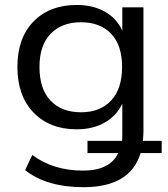

<svg xmlns="http://www.w3.org/2000/svg" viewBox="-20 -569 685 781"><path d="M320.3 192.4Q169.9 192.4 82 123L111.3 61.5Q197.3 125 317.4 125Q426.8 125 460.9 53.7H335.9V3.9H476.6Q477.5 -4.9 477.5 -25.4V-147.5Q454.1 -97.7 405.8 -70.3Q357.4 -43 292 -43Q182.6 -43 116.7 -110.8Q50.8 -178.7 50.8 -296.9Q50.8 -414.1 116.2 -481.4Q181.6 -548.8 292 -548.8Q357.4 -548.8 405.8 -522Q454.1 -495.1 477.5 -444.3V-539.1H563.5V-36.1Q563.5 -21.5 561.5 3.9H637.7V53.7H551.8Q509.8 192.4 320.3 192.4ZM140.6 -296.9Q140.6 -207 185.5 -159.7Q230.5 -112.3 309.6 -112.3Q387.7 -112.3 432.1 -160.2Q476.6 -208 476.6 -296.9Q476.6 -384.8 432.1 -431.6Q387.7 -478.5 309.6 -478.5Q231.4 -478.5 186 -431.6Q140.6 -384.8 140.6 -296.9Z"/></svg>

Font: Min Sans
Style: Regular
Weight: 400
Designer: Jinseong-Kim, NotoSansCJK, Nunito
Foundry: Jinseong-Kim
Version: Version 1.400;Glyphs 3.1.2 (3151)